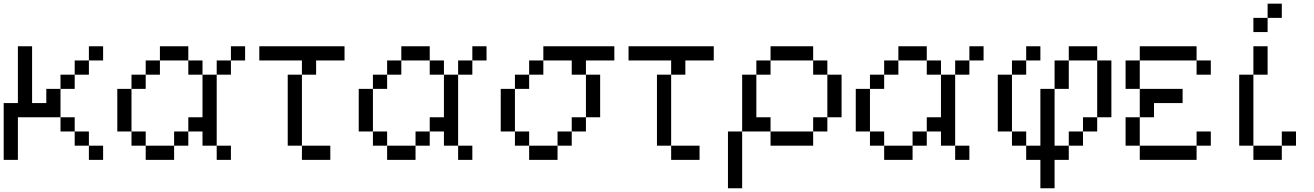

<svg xmlns="http://www.w3.org/2000/svg" viewBox="-20 -866 7117 1040"><path d="M0 0V-307.7H76.9V-615.4H153.8V-307.7H230.8V-384.6H307.7V-461.5H384.6V-538.5H461.5V-615.4H538.5V-538.5H461.5V-461.5H384.6V-384.6H307.7V-230.8H76.9V0ZM307.7 -230.8H384.6V-153.8H307.7ZM384.6 -153.8H461.5V-76.9H384.6ZM461.5 -76.9H538.5V0H461.5Z M1230.8 -615.4H1307.7V-538.5H1230.8ZM1153.8 -76.9H1230.8V0H1153.8ZM1153.8 -538.5H1230.8V-461.5H1153.8ZM769.2 0V-76.9H923.1V0ZM692.3 -76.9V-153.8H769.2V-76.9ZM923.1 -76.9V-153.8H1000V-76.9ZM1000 -153.8V-230.8H1076.9V-153.8ZM615.4 -153.8V-384.6H692.3V-153.8ZM692.3 -384.6V-461.5H769.2V-384.6ZM1076.9 -76.9V-461.5H1153.8V-76.9ZM769.2 -461.5V-538.5H846.2V-461.5ZM1000 -461.5V-538.5H1076.9V-461.5ZM846.2 -538.5V-615.4H1000V-538.5Z M1615.4 -76.9H1769.2V0H1615.4ZM1538.5 -461.5H1615.4V-76.9H1538.5ZM1615.4 -538.5H1692.3V-461.5H1615.4ZM1384.6 -615.4H1846.2V-538.5H1384.6Z M2538.5 -615.4H2615.4V-538.5H2538.5ZM2461.5 -76.9H2538.5V0H2461.5ZM2461.5 -538.5H2538.5V-461.5H2461.5ZM2076.9 0V-76.9H2230.8V0ZM2000 -76.9V-153.8H2076.9V-76.9ZM2230.8 -76.9V-153.8H2307.7V-76.9ZM2307.7 -153.8V-230.8H2384.6V-153.8ZM1923.1 -153.8V-384.6H2000V-153.8ZM2000 -384.6V-461.5H2076.9V-384.6ZM2384.6 -76.9V-461.5H2461.5V-76.9ZM2076.9 -461.5V-538.5H2153.8V-461.5ZM2307.7 -461.5V-538.5H2384.6V-461.5ZM2153.8 -538.5V-615.4H2307.7V-538.5Z M2846.2 -538.5H2923.1V-461.5H2846.2ZM2769.2 -461.5H2846.2V-384.6H2769.2ZM2692.3 -384.6H2769.2V-153.8H2692.3ZM2769.2 -153.8H2846.2V-76.9H2769.2ZM2846.2 -76.9H3000V0H2846.2ZM3000 -153.8H3076.9V-76.9H3000ZM3153.8 -461.5H3230.8V-230.8H3153.8ZM3076.9 -230.8H3153.8V-153.8H3076.9ZM2923.1 -615.4H3307.7V-538.5H3153.8V-461.5H3076.9V-538.5H2923.1Z M3615.4 -76.9H3769.2V0H3615.4ZM3538.5 -461.5H3615.4V-76.9H3538.5ZM3615.4 -538.5H3692.3V-461.5H3615.4ZM3384.6 -615.4H3846.2V-538.5H3384.6Z M3923.1 153.8V-153.8H4000V153.8ZM4153.8 -153.8H4384.6V-76.9H4153.8ZM4461.5 -230.8V-153.8H4384.6V-230.8ZM4538.5 -461.5V-230.8H4461.5V-461.5ZM4076.9 -538.5H4153.8V-461.5H4076.9ZM4153.8 -538.5V-615.4H4384.6V-538.5ZM4384.6 -538.5H4461.5V-461.5H4384.6ZM4000 -153.8V-461.5H4076.9V-230.8H4153.8V-153.8Z M5230.8 -615.4H5307.7V-538.5H5230.8ZM5153.8 -76.9H5230.8V0H5153.8ZM5153.8 -538.5H5230.8V-461.5H5153.8ZM4769.2 0V-76.9H4923.1V0ZM4692.3 -76.9V-153.8H4769.2V-76.9ZM4923.1 -76.9V-153.8H5000V-76.9ZM5000 -153.8V-230.8H5076.9V-153.8ZM4615.4 -153.8V-384.6H4692.3V-153.8ZM4692.3 -384.6V-461.5H4769.2V-384.6ZM5076.9 -76.9V-461.5H5153.8V-76.9ZM4769.2 -461.5V-538.5H4846.2V-461.5ZM5000 -461.5V-538.5H5076.9V-461.5ZM4846.2 -538.5V-615.4H5000V-538.5Z M5769.2 -153.8H5846.2V-76.9H5769.2ZM5461.5 -538.5H5538.5V-461.5H5461.5ZM5615.4 153.8V0H5538.5V-76.9H5461.5V-153.8H5384.6V-461.5H5461.5V-153.8H5538.5V-76.9H5615.4V-384.6H5692.3V-538.5H5769.2V-615.4H5923.1V-538.5H5769.2V-384.6H5692.3V-76.9H5769.2V0H5692.3V153.8ZM5846.2 -153.8V-230.8H5923.1V-153.8ZM5923.1 -230.8V-538.5H6000V-230.8ZM5538.5 -538.5V-615.4H5615.4V-538.5Z M6153.8 -384.6H6385.8V-307.7H6230.8V-230.8H6153.8ZM6153.8 0V-76.9H6461.5V0ZM6076.9 -76.9V-230.8H6153.8V-76.9ZM6461.5 -153.8H6538.5V-76.9H6461.5ZM6076.9 -384.6V-538.5H6153.8V-384.6ZM6461.5 -461.5V-538.5H6538.5V-461.5ZM6153.8 -538.5V-615.4H6461.5V-538.5Z M6846.2 -769.2V-692.3H6769.2V-769.2ZM6846.2 -846.2H6923.1V-769.2H6846.2ZM6923.1 -76.9V-153.8H7000V-76.9ZM6769.2 0V-76.9H6923.1V0ZM6692.3 -76.9V-461.5H6769.2V-76.9ZM6769.2 -461.5V-615.4H6846.2V-461.5Z"/></svg>

Font: Mintsoda - Lime Green 13x16
Style: Regular
Weight: 400
Designer: Mintsoda-15
Version: Version 1.0